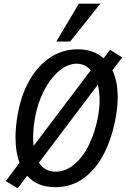

<svg xmlns="http://www.w3.org/2000/svg" viewBox="-20 -1002 682 1040"><path d="M85.5 -120.5Q64 -179 64 -258Q64 -315 75.5 -381Q94 -487 139.8 -567Q185.5 -647 252.5 -691Q319.5 -735 401 -735Q487 -735 541 -686.5L576 -732L642 -691L589 -621.5Q617.5 -561.5 617.5 -475.5Q617.5 -427.5 607.5 -369Q588 -259 545 -173.2Q502 -87.5 434.8 -37.8Q367.5 12 279.5 12Q182 12 127 -50L76 18L12 -21ZM512 -376Q519.5 -420.5 519.5 -459.5Q519.5 -504 510 -543.5L191 -121Q222.5 -72 281 -72Q335.5 -72 382.5 -111.5Q429.5 -151 463 -220Q496.5 -289 512 -376ZM471.5 -621Q440 -657 395.5 -657Q347.5 -657 300.8 -618.2Q254 -579.5 219 -512.2Q184 -445 169.5 -364Q159.5 -305.5 159.5 -258Q159.5 -235.5 162 -211.5ZM285 -777 407 -982H523.5L360 -777Z"/></svg>

Font: JuliaMono
Style: Italic
Weight: 400
Italic angle: -9°
Monospace: yes
Designer: cormullion
Foundry: corm
Version: Version 0.057; ttfautohint (v1.8.4)